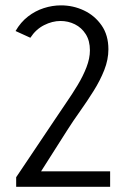

<svg xmlns="http://www.w3.org/2000/svg" viewBox="-20 -704 486 723"><path d="M40.9 -0.7V-36.6L185.9 -252.7Q205.6 -282.6 228.6 -316Q251.7 -349.4 272.3 -383.5Q292.9 -417.6 305.7 -450.9Q318.6 -484.2 318.6 -514.3Q318.6 -550.6 302.9 -575.3Q287.2 -600 262 -612.5Q236.8 -625 207.9 -625Q176.8 -625 145.8 -609.2Q114.8 -593.4 94.3 -561.8L38.6 -587.2Q57.7 -620.4 85.2 -641.7Q112.6 -663 144.9 -673.4Q177.1 -683.8 209.7 -683.8Q255.5 -683.8 296.2 -664.6Q336.8 -645.4 362.5 -608.5Q388.2 -571.6 388.2 -518.4Q388.2 -479.8 372.7 -440.3Q357.1 -400.8 332.6 -361.8Q308.2 -322.8 281.6 -285.4Q255 -248.1 233.3 -213.9L126.8 -46.4L119.6 -58.9H394.7V-0.7Z"/></svg>

Font: Yaldevi ExtraLight
Style: Regular
Weight: 200
Designer: Sol Matas, Rajitha Manaperi, Kosala Senevirathne
Foundry: Mooniak
Version: Version 1.100